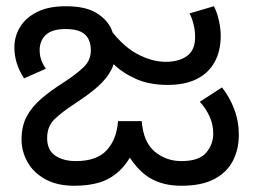

<svg xmlns="http://www.w3.org/2000/svg" viewBox="-20 -583 815 615"><path d="M561 12Q500 12 457.5 -14.5Q415 -41 380 -104H411Q388 -59 360.5 -34Q333 -9 298.5 1.5Q264 12 218 12Q162 12 124 -9.5Q86 -31 67.5 -65Q49 -99 49 -136Q49 -179 65.5 -210Q82 -241 113 -267.5Q144 -294 187 -321Q225 -346 248 -368Q271 -390 271 -422Q271 -443 263 -458.5Q255 -474 237.5 -482Q220 -490 190 -490Q147 -490 127 -471.5Q107 -453 107 -422Q107 -406 112 -391.5Q117 -377 127 -363L57 -332Q41 -357 33.5 -381.5Q26 -406 26 -431Q26 -466 44 -496Q62 -526 98.5 -544.5Q135 -563 191 -563Q253 -563 288 -542Q323 -521 337 -489Q351 -457 351 -423Q351 -387 336 -358.5Q321 -330 292.5 -305Q264 -280 224 -254Q178 -224 154.5 -201Q131 -178 131 -141Q131 -102 157 -84.5Q183 -67 223 -67Q290 -67 322 -102Q354 -137 358 -195H434Q439 -128 475.5 -97.5Q512 -67 561 -67Q617 -67 640 -93.5Q663 -120 663 -155Q663 -184 651.5 -209.5Q640 -235 620 -257L691 -303Q715 -273 730 -234Q745 -195 745 -151Q745 -104 725.5 -67Q706 -30 665.5 -9Q625 12 561 12ZM517 -311Q459 -311 416 -330Q373 -349 343.5 -378Q314 -407 296 -438L278 -469L316 -511Q368 -438 417 -411.5Q466 -385 510 -385Q554 -385 579.5 -404Q605 -423 605 -464Q605 -486 599.5 -507Q594 -528 587 -540L665 -563Q674 -547 680.5 -520Q687 -493 687 -468Q687 -419 667 -383.5Q647 -348 609.5 -329.5Q572 -311 517 -311Z"/></svg>

Font: ukannada85
Style: Book
Weight: 400
Designer: Jelle Bosma - Monotype Design Team
Foundry: Monotype Imaging Inc.
Version: Version 2.003